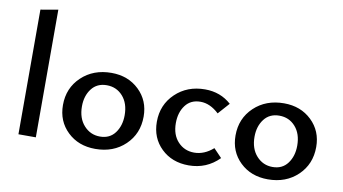

<svg xmlns="http://www.w3.org/2000/svg" viewBox="-73 -889 1903 1065"><g transform="rotate(10 878.5 -356.5)"><path d="M79 0V-702L177 -719V0Z M512 6Q417 6 355.5 -53Q294 -112 294 -203Q294 -299 360.5 -362Q427 -425 529 -425Q623 -425 684.5 -366Q746 -307 746 -217Q746 -120 680 -57Q614 6 512 6ZM526 -66Q581 -66 611 -106.5Q641 -147 641 -206Q641 -273 605.5 -313Q570 -353 515 -353Q460 -353 429.5 -313Q399 -273 399 -214Q399 -147 435.5 -106.5Q472 -66 526 -66Z M1038 6Q944 6 883.5 -52.5Q823 -111 823 -202Q823 -298 889.5 -361.5Q956 -425 1056 -425Q1143 -425 1204 -370L1147 -306Q1097 -353 1043 -353Q988 -353 958 -313Q928 -273 928 -213Q928 -147 964.5 -108Q1001 -69 1056 -69Q1113 -69 1163 -113L1209 -65Q1139 6 1038 6Z M1484 6Q1389 6 1327.5 -53Q1266 -112 1266 -203Q1266 -299 1332.5 -362Q1399 -425 1501 -425Q1595 -425 1656.5 -366Q1718 -307 1718 -217Q1718 -120 1652 -57Q1586 6 1484 6ZM1498 -66Q1553 -66 1583 -106.5Q1613 -147 1613 -206Q1613 -273 1577.5 -313Q1542 -353 1487 -353Q1432 -353 1401.5 -313Q1371 -273 1371 -214Q1371 -147 1407.5 -106.5Q1444 -66 1498 -66Z"/></g></svg>

Font: EauTestText Semibold
Style: Regular
Weight: 600
Designer: Christian Thalmann (Catharsis Fonts)
Version: Version 0.001;PS 000.001;hotconv 1.0.88;makeotf.lib2.5.64775